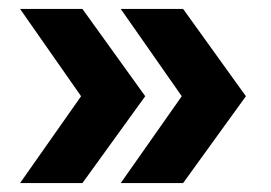

<svg xmlns="http://www.w3.org/2000/svg" viewBox="-20 -485 608 431"><path d="M165 -74 306 -269 165 -465H25L162 -269L25 -74ZM391 -74 532 -269 391 -465H251L388 -269L251 -74Z"/></svg>

Font: AWKNG-Font
Style: Bold
Weight: 700
Designer: Awakening Church
Foundry: Awakening Church
Version: Version 1.700;PS 001.700;hotconv 1.0.88;makeotf.lib2.5.64775